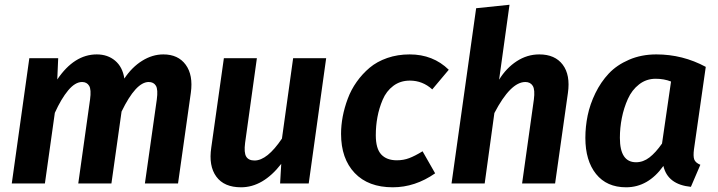

<svg xmlns="http://www.w3.org/2000/svg" viewBox="-20 -776 3036 812"><path d="M670.9 -545.9Q733.4 -545.9 765.4 -502.2Q797.4 -458.5 787.1 -383.8L732.9 0H592.8L643.1 -355Q648.9 -397.5 639.4 -413.3Q629.9 -429.2 608.9 -429.2Q554.7 -429.2 494.1 -304.2L451.2 0H311L360.8 -355Q366.7 -397.5 356.9 -413.3Q347.2 -429.2 327.1 -429.2Q297.9 -429.2 268.3 -393.8Q238.8 -358.4 211.9 -298.8L169.9 0H29.8L104 -529.8H226.1L222.2 -439.9Q293.9 -545.9 389.2 -545.9Q435.5 -545.9 467 -519.3Q498.5 -492.7 505.9 -443.8Q538.1 -492.2 581.3 -519Q624.5 -545.9 670.9 -545.9Z M999.5 16.1Q927.7 16.1 894.8 -29.1Q861.8 -74.2 873.5 -151.9L926.8 -529.8H1066.4L1016.6 -171.9Q1011.2 -130.4 1021.2 -113.8Q1031.2 -97.2 1056.6 -97.2Q1109.9 -97.2 1172.4 -189.9L1219.7 -529.8H1359.4L1285.6 0H1164.6L1169.4 -83Q1092.3 16.1 999.5 16.1Z M1712.4 -545.9Q1811.5 -545.9 1877.9 -481L1808.1 -397.9Q1767.1 -435.1 1713.4 -435.1Q1672.9 -435.1 1643.3 -412.8Q1613.8 -390.6 1598.4 -354.2Q1583 -317.9 1576.2 -280.5Q1569.3 -243.2 1569.3 -204.1Q1569.3 -147.5 1592.3 -122.8Q1615.2 -98.1 1658.2 -98.1Q1686.5 -98.1 1710.4 -107.2Q1734.4 -116.2 1767.1 -136.2L1820.3 -43Q1735.4 16.1 1641.1 16.1Q1537.6 16.1 1480 -44.4Q1422.4 -105 1422.4 -210Q1422.4 -245.6 1429.4 -283Q1436.5 -320.3 1450.7 -358.4Q1464.8 -396.5 1488.5 -429.9Q1512.2 -463.4 1543.2 -489.5Q1574.2 -515.6 1617.9 -530.8Q1661.6 -545.9 1712.4 -545.9Z M2260.7 -545.9Q2327.1 -545.9 2359.9 -502.4Q2392.6 -459 2381.8 -382.8L2327.6 0H2188L2237.8 -355Q2243.2 -396.5 2233.2 -412.8Q2223.1 -429.2 2201.7 -429.2Q2139.2 -429.2 2070.8 -297.9L2029.8 0H1889.6L1993.7 -741.2L2134.8 -755.9L2090.8 -439Q2121.1 -488.3 2165.3 -517.1Q2209.5 -545.9 2260.7 -545.9Z M2755.9 -545.9Q2867.2 -545.9 2964.8 -493.2L2915 -145Q2911.1 -115.7 2916 -101.8Q2920.9 -87.9 2941.9 -79.1L2901.9 14.2Q2803.7 4.4 2785.6 -74.2Q2721.2 16.1 2627.9 16.1Q2545.9 16.1 2500.7 -40.3Q2455.6 -96.7 2455.6 -192.9Q2455.6 -240.2 2465.3 -287.6Q2475.1 -335 2498 -382.1Q2521 -429.2 2554.7 -465.1Q2588.4 -501 2640.4 -523.4Q2692.4 -545.9 2755.9 -545.9ZM2752.9 -442.9Q2713.4 -442.9 2682.9 -419.2Q2652.3 -395.5 2635.3 -357.4Q2618.2 -319.3 2609.9 -277.3Q2601.6 -235.4 2601.6 -192.9Q2601.6 -89.8 2669.9 -89.8Q2700.2 -89.8 2726.6 -110.1Q2752.9 -130.4 2779.8 -168.9L2817.9 -431.2Q2788.6 -442.9 2752.9 -442.9Z"/></svg>

Font: FiraGO SemiBold
Style: Italic
Weight: 600
Italic angle: -8°
Designer: bBox Type GmbH
Foundry: bBox Type GmbH
Version: Version 1.001;PS 001.001;hotconv 1.0.88;makeotf.lib2.5.64775